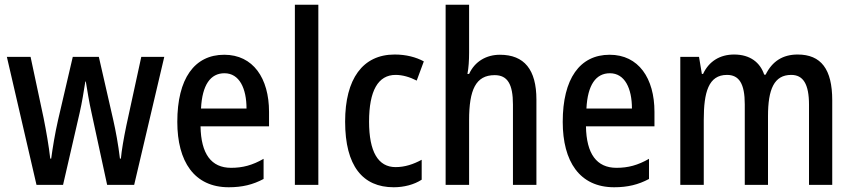

<svg xmlns="http://www.w3.org/2000/svg" viewBox="-20 -780 3597 810"><path d="M366 -305 432 0H546L673 -540H576L513 -250C502 -197 493 -145 490 -111H486C479 -170 468 -229 458 -273L397 -540H287L225 -274C212 -217 202 -156 196 -111H192C186 -164 175 -227 164 -282L109 -540H9L134 0H246L316 -304C326 -347 334 -398 340 -436H342C348 -400 356 -349 366 -305Z M926 -549C800 -549 728 -448 728 -266C728 -99 799 10 945 10C1002 10 1047 -1 1092 -25V-110C1045 -83 1004 -72 955 -72C871 -72 828 -131 826 -247H1115V-308C1115 -450 1048 -549 926 -549ZM927 -471C990 -471 1020 -407 1020 -322H828C833 -422 868 -471 927 -471Z M1323 0V-760H1224V0Z M1641 10C1684 10 1727 -1 1759 -22V-106C1724 -87 1688 -75 1649 -75C1575 -75 1537 -140 1537 -267C1537 -397 1575 -464 1649 -464C1678 -464 1709 -455 1738 -440L1768 -521C1735 -539 1693 -550 1645 -550C1510 -550 1436 -447 1436 -267C1436 -80 1510 10 1641 10Z M1959 -558V-760H1860V0H1959V-273C1959 -401 1987 -463 2067 -463C2121 -463 2144 -425 2144 -339V0H2243V-360C2243 -486 2192 -549 2089 -549C2032 -549 1983 -521 1959 -468H1952C1957 -494 1959 -525 1959 -558Z M2552 -549C2426 -549 2354 -448 2354 -266C2354 -99 2425 10 2571 10C2628 10 2673 -1 2718 -25V-110C2671 -83 2630 -72 2581 -72C2497 -72 2454 -131 2452 -247H2741V-308C2741 -450 2674 -549 2552 -549ZM2553 -471C2616 -471 2646 -407 2646 -322H2454C2459 -422 2494 -471 2553 -471Z M3345 -550C3283 -550 3238 -522 3210 -465H3204C3187 -516 3145 -550 3077 -550C3018 -550 2971 -522 2946 -468H2941L2929 -540H2850V0H2949V-274C2949 -391 2969 -464 3047 -464C3098 -464 3122 -427 3122 -340V0H3220V-290C3220 -404 3246 -464 3318 -464C3368 -464 3393 -426 3393 -338V0H3491V-357C3491 -488 3444 -550 3345 -550Z"/></svg>

Font: Noto Sans Myanmar UI Condensed Medium
Style: Regular
Weight: 500
Width: 3
Designer: Monotype Design Team
Foundry: Monotype Imaging Inc.
Version: Version 2.103